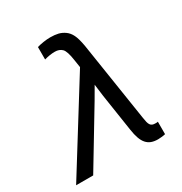

<svg xmlns="http://www.w3.org/2000/svg" viewBox="-183 -818 898 947"><g transform="rotate(-30 266.0 -345.0)"><path d="M283.2 -539.1Q275.4 -593.3 260.3 -608.2Q245.1 -623 220.2 -623Q205.1 -623 190.2 -620.6Q175.3 -618.2 159.7 -613.8V-684.6Q176.3 -689.5 196.8 -692.6Q217.3 -695.8 235.8 -695.8Q261.2 -695.8 280.5 -691.2Q299.8 -686.5 316.9 -674.3Q334 -662.1 344.7 -640.4Q355.5 -618.7 363.3 -574.7L433.1 -125Q435.5 -108.4 438.2 -97.7Q440.9 -86.9 445.3 -80.6Q449.7 -74.2 456.3 -71.5Q462.9 -68.8 473.1 -68.8Q477.5 -68.8 480.7 -68.8Q483.9 -68.8 487.8 -69.8V1Q478 3.4 465.8 4.6Q453.6 5.9 445.8 5.9Q424.3 5.9 408.4 0Q392.6 -5.9 381.1 -18.8Q369.6 -31.7 362.1 -52.7Q354.5 -73.7 350.1 -104L317.9 -314.9L309.1 -383.8L269 -314.9L79.1 0H-18.1L290 -495.1Z"/></g></svg>

Font: Code New Roman
Style: Italic
Weight: 400
Italic angle: -11°
Monospace: yes
Designer: Sam Radian
Foundry: Code New Roman
Version: Version 1.508 October 19, 2014